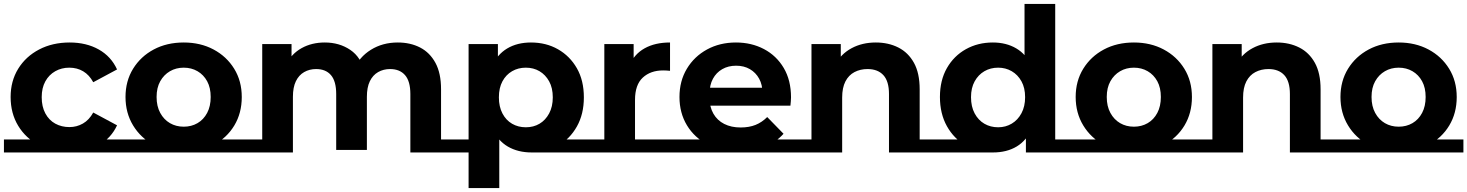

<svg xmlns="http://www.w3.org/2000/svg" viewBox="-22 -762 7459 976"><path d="M332 12Q245 12 177 -23.5Q109 -59 70.5 -122.5Q32 -186 32 -269Q32 -350 70.5 -412.5Q109 -475 177 -510.5Q245 -546 332 -546Q417 -546 480 -510.5Q543 -475 573 -409L452 -344Q432 -381 401 -399.5Q370 -418 330 -418Q291 -418 259 -400Q227 -382 208.5 -348.5Q190 -315 190 -268Q190 -220 208.5 -185.5Q227 -151 259 -133.5Q291 -116 331 -116Q368 -116 399.5 -134Q431 -152 452 -190L573 -125Q543 -60 480 -24Q417 12 332 12ZM-2 -53H593V13H-2Z M912 10Q826 10 759.5 -25.5Q693 -61 654.5 -124.5Q616 -188 616 -269Q616 -350 654.5 -412.5Q693 -475 759.5 -510.5Q826 -546 912 -546Q997 -546 1063.5 -510.5Q1130 -475 1168.5 -412.5Q1207 -350 1207 -269Q1207 -187 1169 -124Q1131 -61 1064 -25.5Q997 10 912 10ZM582 13V-53H1241V13ZM912 -118Q951 -118 982 -136Q1013 -154 1031 -188Q1049 -222 1049 -269Q1049 -316 1031 -349Q1013 -382 982 -400Q951 -418 912 -418Q873 -418 842 -400Q811 -382 792.5 -349Q774 -316 774 -269Q774 -222 792.5 -188Q811 -154 842 -136Q873 -118 912 -118Z M1311 0V-538H1460V-391L1432 -434Q1460 -489 1511.5 -517.5Q1563 -546 1629 -546Q1703 -546 1758.5 -508.5Q1814 -471 1832 -394L1777 -409Q1804 -472 1863.5 -509Q1923 -546 2000 -546Q2064 -546 2113.5 -520.5Q2163 -495 2191.5 -442.5Q2220 -390 2220 -308V0H2064V-284Q2064 -349 2037 -380Q2010 -411 1961 -411Q1927 -411 1900 -395.5Q1873 -380 1858 -349Q1843 -318 1843 -270V0H1687V-284Q1687 -349 1660.5 -380Q1634 -411 1585 -411Q1551 -411 1524 -395.5Q1497 -380 1482 -349Q1467 -318 1467 -270V0ZM1237 13V-53H1467V13ZM2064 13V-53H2290V13Z M2681 13Q2611 13 2559.5 -17Q2508 -47 2479.5 -110Q2451 -173 2451 -270Q2451 -363 2478 -424Q2505 -485 2556 -515.5Q2607 -546 2677 -546Q2754 -546 2814.5 -511.5Q2875 -477 2910.5 -415Q2946 -353 2946 -267Q2946 -182 2910.5 -119Q2875 -56 2815 -21.5Q2755 13 2681 13ZM2286 13V-53H2435V13ZM2360 194V-538H2509V-428L2506 -268L2516 -106V194ZM2681 13V-53H2980V13ZM2651 -115Q2690 -115 2720.5 -133Q2751 -151 2769.5 -185.5Q2788 -220 2788 -267Q2788 -315 2769.5 -348.5Q2751 -382 2720.5 -400Q2690 -418 2651 -418Q2612 -418 2581 -400Q2550 -382 2532 -348.5Q2514 -315 2514 -267Q2514 -220 2532 -185.5Q2550 -151 2581 -133Q2612 -115 2651 -115Z M3050 0V-538H3199V-386L3178 -430Q3202 -487 3255 -516.5Q3308 -546 3384 -546V-402Q3374 -403 3366 -403.5Q3358 -404 3349 -404Q3285 -404 3245.5 -367.5Q3206 -331 3206 -254V0ZM2976 -53H3411V13H2976Z M3739 10Q3647 10 3577.5 -26Q3508 -62 3470 -125Q3432 -188 3432 -269Q3432 -350 3469.5 -412.5Q3507 -475 3572 -510.5Q3637 -546 3719 -546Q3798 -546 3861.5 -512.5Q3925 -479 3962 -416.5Q3999 -354 3999 -267Q3999 -258 3998 -246.5Q3997 -235 3996 -225H3559V-316H3914L3854 -289Q3854 -331 3837 -362Q3820 -393 3790 -410.5Q3760 -428 3720 -428Q3680 -428 3649.5 -410.5Q3619 -393 3602 -361.5Q3585 -330 3585 -287V-263Q3585 -218 3604.5 -184Q3624 -150 3659.5 -132Q3695 -114 3743 -114Q3786 -114 3818.5 -127Q3851 -140 3878 -167L3961 -82Q3923 -40 3867.5 -15Q3812 10 3739 10ZM3398 -53H4033V13H3398Z M4430 -546Q4494 -546 4544.5 -520.5Q4595 -495 4624 -442.5Q4653 -390 4653 -308V0H4497V-284Q4497 -349 4468.5 -380Q4440 -411 4388 -411Q4351 -411 4321.5 -395.5Q4292 -380 4275.5 -348Q4259 -316 4259 -266V0H4103V-538H4252V-389L4224 -434Q4253 -488 4307 -517Q4361 -546 4430 -546ZM4497 -53H4724V13H4497ZM4029 -53H4259V13H4029Z M4720 13V-53H5025V13ZM5272 13V-53H5416V13ZM5193 13V-110L5196 -270L5186 -429V-742H5342V13ZM5025 13Q4949 13 4888 -22Q4827 -57 4791.5 -120.5Q4756 -184 4756 -269Q4756 -354 4791.5 -416Q4827 -478 4888 -512Q4949 -546 5025 -546Q5093 -546 5144 -516Q5195 -486 5223 -425Q5251 -364 5251 -269Q5251 -173 5224 -110.5Q5197 -48 5146.5 -17.5Q5096 13 5025 13ZM5052 -115Q5090 -115 5121 -133.5Q5152 -152 5170.5 -186.5Q5189 -221 5189 -268Q5189 -315 5170.5 -348.5Q5152 -382 5121 -400Q5090 -418 5052 -418Q5013 -418 4982 -400Q4951 -382 4932.5 -348.5Q4914 -315 4914 -268Q4914 -220 4932.5 -185.5Q4951 -151 4982 -133Q5013 -115 5052 -115Z M5742 10Q5656 10 5589.5 -25.5Q5523 -61 5484.5 -124.5Q5446 -188 5446 -269Q5446 -350 5484.5 -412.5Q5523 -475 5589.5 -510.5Q5656 -546 5742 -546Q5827 -546 5893.5 -510.5Q5960 -475 5998.5 -412.5Q6037 -350 6037 -269Q6037 -187 5999 -124Q5961 -61 5894 -25.5Q5827 10 5742 10ZM5412 13V-53H6071V13ZM5742 -118Q5781 -118 5812 -136Q5843 -154 5861 -188Q5879 -222 5879 -269Q5879 -316 5861 -349Q5843 -382 5812 -400Q5781 -418 5742 -418Q5703 -418 5672 -400Q5641 -382 5622.5 -349Q5604 -316 5604 -269Q5604 -222 5622.5 -188Q5641 -154 5672 -136Q5703 -118 5742 -118Z M6468 -546Q6532 -546 6582.5 -520.5Q6633 -495 6662 -442.5Q6691 -390 6691 -308V0H6535V-284Q6535 -349 6506.5 -380Q6478 -411 6426 -411Q6389 -411 6359.5 -395.5Q6330 -380 6313.5 -348Q6297 -316 6297 -266V0H6141V-538H6290V-389L6262 -434Q6291 -488 6345 -517Q6399 -546 6468 -546ZM6535 -53H6762V13H6535ZM6067 -53H6297V13H6067Z M7088 10Q7002 10 6935.5 -25.5Q6869 -61 6830.5 -124.5Q6792 -188 6792 -269Q6792 -350 6830.5 -412.5Q6869 -475 6935.5 -510.5Q7002 -546 7088 -546Q7173 -546 7239.5 -510.5Q7306 -475 7344.5 -412.5Q7383 -350 7383 -269Q7383 -187 7345 -124Q7307 -61 7240 -25.5Q7173 10 7088 10ZM6758 13V-53H7417V13ZM7088 -118Q7127 -118 7158 -136Q7189 -154 7207 -188Q7225 -222 7225 -269Q7225 -316 7207 -349Q7189 -382 7158 -400Q7127 -418 7088 -418Q7049 -418 7018 -400Q6987 -382 6968.5 -349Q6950 -316 6950 -269Q6950 -222 6968.5 -188Q6987 -154 7018 -136Q7049 -118 7088 -118Z"/></svg>

Font: Montserrat Underline Thin
Style: Bold
Weight: 700
Version: Version 9.000